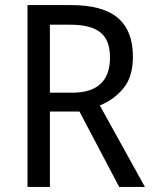

<svg xmlns="http://www.w3.org/2000/svg" viewBox="-20 -734 603 754"><path d="M259 -714Q384 -714 443 -663.5Q502 -613 502 -512Q502 -432 464.5 -387Q427 -342 372 -320L549 0H448L292 -296H176V0H88V-714ZM256 -637H176V-370H263Q412 -370 412 -508Q412 -577 374 -607Q336 -637 256 -637Z"/></svg>

Font: Noto Sans Hebrew SemiCondensed
Style: Regular
Weight: 400
Width: 4
Designer: Monotype Design Team
Foundry: Monotype Imaging Inc.
Version: Version 2.004; ttfautohint (v1.8.4.7-5d5b)